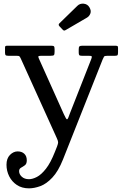

<svg xmlns="http://www.w3.org/2000/svg" viewBox="-20 -770 673 1050"><path d="M15.5 131C15.5 153.3 20.4 174.3 30.2 194C40.1 213.7 54.2 229.6 72.5 241.8C90.8 253.9 112.8 260 138.5 260C157.8 260 178.6 255.9 200.8 247.8C222.9 239.6 244.8 224.1 266.2 201.2C287.8 178.4 307.2 145.3 324.5 102L541 -444C544.3 -452 547 -457.5 549 -460.5C551 -463.5 557.7 -465 569 -465H610C617.7 -465 622.2 -466.5 623.5 -469.5C624.8 -472.5 625.5 -477.7 625.5 -485V-508C625.5 -513.7 624.3 -517.1 622 -518.2C619.7 -519.4 615.7 -520 610 -520H431C422.7 -520 417.2 -518.8 414.5 -516.5C411.8 -514.2 410.5 -508.7 410.5 -500V-483C410.5 -476.3 411.4 -471.7 413.2 -469C415.1 -466.3 419.7 -465 427 -465H463C473.7 -465 479.8 -464 481.2 -462C482.8 -460 482.2 -455.3 479.5 -448L363.5 -153C359.2 -141.3 355.8 -132.5 353.5 -126.5C351.2 -120.5 348.7 -117.5 346 -117.5C343.3 -117.5 337.5 -127.3 328.5 -147L192.5 -450C189.2 -457 188.7 -461.2 191 -462.8C193.3 -464.2 199.7 -465 210 -465H257C266.7 -465 272.7 -466.2 275 -468.8C277.3 -471.2 278.5 -477.5 278.5 -487.5V-500C278.5 -508.7 277.4 -514.2 275.2 -516.5C273.1 -518.8 268 -520 260 -520H21C16.3 -520 12.9 -519.5 10.8 -518.5C8.6 -517.5 7.5 -514.7 7.5 -510V-482C7.5 -475 8.6 -470.4 10.8 -468.2C12.9 -466.1 17.7 -465 25 -465H68C78 -465 84.1 -464 86.2 -462C88.4 -460 91 -455.7 94 -449L290.5 -15C295.2 -5 297.6 2.6 297.8 7.8C297.9 12.9 296 20.7 292 31L280.5 60C264.8 100 248.5 130.8 231.5 152.5C214.5 174.2 198 189.2 182 197.5C166 205.8 151.5 210 138.5 210C122.2 210 109.1 205.5 99.2 196.5C89.4 187.5 84.5 177.3 84.5 166C84.5 157.3 88 151.1 95 147.2C102 143.4 109 138.9 116 133.8C123 128.6 126.5 119.7 126.5 107C126.5 91.3 121.9 79.2 112.8 70.8C103.6 62.2 91.5 58 76.5 58C61.2 58 47.2 64.4 34.5 77.2C21.8 90.1 15.5 108 15.5 131ZM322 -608.5C325.7 -604.5 328.8 -602.6 331.2 -602.8C333.8 -602.9 337.2 -604.3 341.5 -607L455.5 -673.5C464.2 -678.5 470.4 -686.1 474.2 -696.2C478.1 -706.4 476.3 -717.7 469 -730C462.3 -741.7 452 -748.2 438 -749.8C424 -751.2 412.3 -747.3 403 -738L305 -642.5C299.7 -637.5 299.7 -632.2 305 -626.5Z"/></svg>

Font: Besley*
Style: Regular
Weight: 400
Designer: Owen Earl
Foundry: indestructible type*
Version: Version 3.000; ttfautohint (v1.8.3)